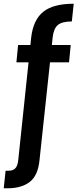

<svg xmlns="http://www.w3.org/2000/svg" viewBox="-76 -792 428 1029"><path d="M91 -590Q102 -686 156 -729Q210 -772 319 -772L309 -677Q256 -677 233.5 -657.5Q211 -638 206 -590L202 -551H303L294 -458H192L136 64Q128 149 83.5 183Q39 217 -34 217H-56L-46 123H-30Q-6 123 6.5 109.5Q19 96 22 64L77 -458H12L21 -551H87L91 -590Z"/></svg>

Font: SVN-Poppins Medium
Style: Regular
Weight: 500
Designer: Ninad Kale (Devanagari), Jonny Pinhorn (Latin)
Foundry: Indian Type Foundry
Version: Version 3.002 2017; ttfautohint (v1.8.3)